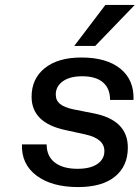

<svg xmlns="http://www.w3.org/2000/svg" viewBox="-20 -746 566 778"><path d="M526 -726 366 -560H281L407 -726ZM327 -201 245 -219Q108 -248 108 -354Q108 -427 161.5 -470Q215 -513 310 -513Q412 -513 468 -467.5Q524 -422 521 -341H426Q426 -388 397 -412.5Q368 -437 313 -437Q263 -437 234.5 -416.5Q206 -396 206 -363Q206 -339 223 -325Q240 -311 277 -303L363 -286Q498 -258 498 -148Q498 -73 446 -30.5Q394 12 296 12Q190 12 128 -34.5Q66 -81 69 -161H169Q169 -113 202 -87.5Q235 -62 294 -62Q346 -62 374.5 -81.5Q403 -101 403 -134Q403 -184 327 -201Z"/></svg>

Font: Overused Grotesk Medium
Style: Italic
Weight: 500
Italic angle: -10°
Version: Version 0.003